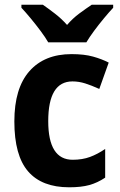

<svg xmlns="http://www.w3.org/2000/svg" viewBox="-20 -786 511 816"><path d="M274 10Q158 10 99.5 -57.5Q41 -125 41 -270Q41 -411 105 -483.5Q169 -556 284 -556Q338 -556 375.5 -545.5Q413 -535 442 -520L402 -408Q369 -423 342 -431.5Q315 -440 288 -440Q185 -440 185 -271Q185 -107 289 -107Q330 -107 362.5 -119Q395 -131 427 -153V-31Q394 -9 359.5 0.5Q325 10 274 10ZM185 -606Q173 -627 152.5 -654.5Q132 -682 110 -708.5Q88 -735 71 -753V-766H162Q185 -750 213 -728.5Q241 -707 265 -680Q289 -708 317.5 -729Q346 -750 370 -766H461V-753Q444 -735 422 -708.5Q400 -682 380 -655Q360 -628 347 -606Z"/></svg>

Font: Noto Sans Tamil SemiCondensed
Style: Bold
Weight: 700
Width: 4
Designer: Jelle Bosma - Monotype Design Team
Foundry: Monotype Imaging Inc.
Version: Version 2.004; ttfautohint (v1.8.4.7-5d5b)